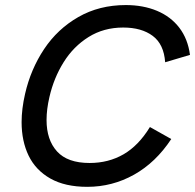

<svg xmlns="http://www.w3.org/2000/svg" viewBox="-20 -721 763 751"><path d="M64.5 -243.2Q64.5 -294.9 78.1 -354Q100.1 -450.2 152.6 -529.1Q205.1 -607.9 286.6 -654.5Q368.2 -701.2 472.2 -701.2Q540 -701.2 594 -678.7Q647.9 -656.2 681.4 -612.5Q714.8 -568.8 723.1 -506.3L626 -477.5Q621.1 -547.9 577.4 -580.6Q533.7 -613.3 461.9 -613.3Q385.7 -613.3 326.4 -576.2Q267.1 -539.1 228.8 -477.5Q190.4 -416 173.3 -341.3Q162.1 -293.5 162.1 -251.5Q162.1 -173.8 203.1 -128.7Q244.1 -83.5 330.6 -83.5Q404.3 -83.5 463.1 -117.4Q522 -151.4 566.4 -224.1L649.9 -177.2Q589.4 -85.4 504.4 -37.8Q419.4 9.8 321.3 9.8Q234.4 9.8 177 -22.7Q119.6 -55.2 92 -112.1Q64.5 -168.9 64.5 -243.2Z"/></svg>

Font: Acari Sans Medium
Style: Italic
Weight: 500
Italic angle: -13°
Designer: Alfredo Marco Pradil and Stefan Peev
Foundry: Hanken Design Co.
Version: Version 1.045